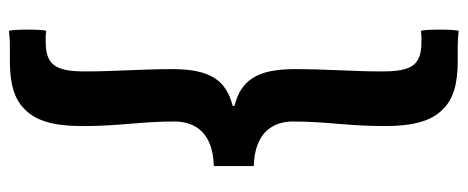

<svg xmlns="http://www.w3.org/2000/svg" viewBox="-320 -524 1019 418"><g transform="rotate(90 189.0 -315.5)"><path d="M220 138C244 114 255 75 255 14C255 -67 245 -113 245 -186C245 -229 267 -270 342 -272V-359C267 -361 245 -403 245 -444C245 -517 255 -564 255 -644C255 -705 244 -745 220 -769C197 -794 162 -803 113 -803H80C68 -803 56 -804 48 -805C44 -803 44 -724 48 -723C51 -723 54 -724 59 -724H71C122 -724 136 -704 136 -638C136 -575 131 -519 131 -448C131 -365 156 -331 211 -317V-313C156 -299 131 -265 131 -182C131 -112 136 -56 136 8C136 73 122 94 71 94H59C54 94 50 93 48 93C44 94 44 172 48 174C58 173 68 172 80 172H113C162 172 197 163 220 138Z"/></g></svg>

Font: GenSekiGothic2 TW B
Style: Regular
Weight: 700
Version: Version 2.100;PS 2.1;hotconv 16.6.51;makeotf.lib2.5.65220 DE